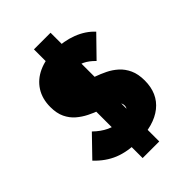

<svg xmlns="http://www.w3.org/2000/svg" viewBox="-261 -928 1144 1144"><g transform="rotate(-45 311.0 -356.0)"><path d="M296 12Q208 12 143 -14.5Q78 -41 23 -99L144 -224Q182 -187 223 -167.5Q264 -148 312 -148Q352 -148 372 -160.5Q392 -173 392 -195Q392 -217 374.5 -231.5Q357 -246 328.5 -257.5Q300 -269 266 -281Q232 -293 198 -310Q164 -327 135.5 -351.5Q107 -376 89.5 -412.5Q72 -449 72 -502Q72 -571 104 -621Q136 -671 194 -697.5Q252 -724 330 -724Q407 -724 473.5 -698.5Q540 -673 583 -626L461 -501Q430 -533 398 -548.5Q366 -564 328 -564Q298 -564 280 -554Q262 -544 262 -524Q262 -503 279.5 -489.5Q297 -476 325.5 -465Q354 -454 388 -442Q422 -430 456 -413.5Q490 -397 518.5 -371.5Q547 -346 564.5 -308Q582 -270 582 -216Q582 -107 507.5 -47.5Q433 12 296 12ZM246 102V-814H386V102Z"/></g></svg>

Font: Outfit Thin Black
Style: Regular
Weight: 900
Version: Version 1.100;gftools[0.9.27]